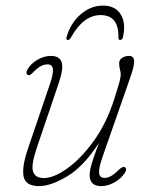

<svg xmlns="http://www.w3.org/2000/svg" viewBox="-20 -640 528 668"><path d="M414 -58.5Q423.5 -52.5 414.5 -39Q402 -19 378.8 -5.8Q355.5 7.5 332 7.5Q292 7.5 292 -31Q292 -45.5 298.2 -67.8Q304.5 -90 324.5 -143.5Q271.5 -61 214.2 -26.8Q157 7.5 116 7.5Q68.5 7.5 62 -26.5Q55.5 -60.5 79 -128L153.5 -347Q166 -383.5 164 -399.8Q162 -416 145.5 -416Q134 -416 123 -410.5Q112 -405 98 -391Q90.5 -383.5 85.8 -380.2Q81 -377 76 -379.5Q72 -382 72.2 -387.8Q72.5 -393.5 76 -399Q87 -418.5 110.2 -432Q133.5 -445.5 157 -445.5Q186 -445.5 194 -424.8Q202 -404 185.5 -354.5L107.5 -124Q87.5 -64.5 95.2 -42.5Q103 -20.5 132.5 -20.5Q167 -20.5 214 -54Q261 -87.5 305.8 -149Q350.5 -210.5 377.5 -295.5Q392 -341 396 -356.5Q400 -372 400 -380.5Q400 -389.5 397.2 -399.2Q394.5 -409 394.5 -420Q394.5 -432 405 -438.8Q415.5 -445.5 429.5 -445.5Q444.5 -445.5 446.5 -430Q448.5 -414.5 434 -372.5L337 -95Q323 -55 324.8 -38Q326.5 -21 344 -21Q354 -21 365.5 -27Q377 -33 393 -49Q407.5 -62.5 414 -58.5ZM330 -587.5Q270 -587.5 226.5 -509Q222 -501 216.5 -501Q209 -501 211.5 -511Q225.5 -559.5 260.5 -590Q295.5 -620.5 338.5 -620.5Q381.5 -620.5 400.2 -589.5Q419 -558.5 407.5 -509.5Q405 -501 398 -501Q392 -501 392 -509Q394 -587.5 330 -587.5Z"/></svg>

Font: Fraunces 72pt S100 Thin
Style: Italic
Weight: 100
Italic angle: -16°
Version: Version 1.000; ttfautohint (v1.8.3)